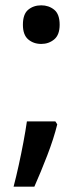

<svg xmlns="http://www.w3.org/2000/svg" viewBox="-20 -572 313 721"><path d="M66 -479Q66 -519 86 -535.5Q106 -552 135 -552Q163 -552 183.5 -535.5Q204 -519 204 -479Q204 -441 183.5 -424Q163 -407 135 -407Q106 -407 86 -424Q66 -441 66 -479ZM195 -105Q182 -52 157.5 11.5Q133 75 109 129H31Q41 91 50.5 47.5Q60 4 68 -38.5Q76 -81 81 -116H188Z"/></svg>

Font: Noto Sans Myanmar Medium
Style: Regular
Weight: 500
Designer: Monotype Design Team
Foundry: Monotype Imaging Inc.
Version: Version 2.107; ttfautohint (v1.8.4.7-5d5b)